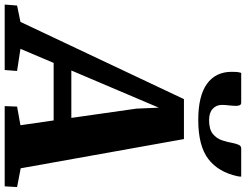

<svg xmlns="http://www.w3.org/2000/svg" viewBox="-210 -890 1023 798"><g transform="rotate(90 301.0 -491.5)"><path d="M-78.5 0 -74.5 -51.5 -6.5 -65.5 314.5 -745H480.5L602 -66.5L680 -51.5L677 0H343.5L345.5 -51.5L423 -65.5L403 -203.5H164L105.5 -65.5L197.5 -51.5L193.5 0ZM316 -560.5 195.5 -277H392.5L354 -547.5L350 -640.5ZM328.5 -983Q337 -983 339.8 -976.8Q342.5 -970.5 342.5 -961.5Q342.5 -950 340.5 -932.2Q338.5 -914.5 338.5 -903Q338.5 -879.5 354.8 -864.5Q371 -849.5 401.5 -849.5Q440 -849.5 459 -865Q478 -880.5 485.5 -903Q493 -925.5 496.5 -946Q499 -959.5 503.8 -971.2Q508.5 -983 519.5 -983H636.5Q636.5 -979 636.2 -975.2Q636 -971.5 635 -968Q618 -888 563.2 -846.2Q508.5 -804.5 401 -804.5Q301.5 -804.5 251.2 -840.5Q201 -876.5 201 -943.5Q201 -952.5 201.5 -962.5Q202 -972.5 205.5 -983Z"/></g></svg>

Font: Merriweather Black
Style: Italic
Weight: 900
Italic angle: -7.8°
Designer: Eben Sorkin
Foundry: Eben Sorkin
Version: Version 2.200;gftools[0.9.31]